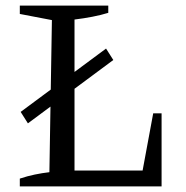

<svg xmlns="http://www.w3.org/2000/svg" viewBox="-20 -668 665 688"><path d="M529 -262H559V0H51V-28Q78 -37 104.5 -42.5Q131 -48 157 -51L166 -596L51 -618V-648H368V-622Q342 -614 311 -608Q280 -602 247 -598V-57H491ZM80 -226 54 -267 360 -494 386 -453Z"/></svg>

Font: Piazzolla
Style: Regular
Weight: 400
Designer: Juan Pablo del Peral
Foundry: Huerta Tipografica
Version: Version 1.330